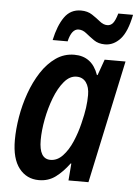

<svg xmlns="http://www.w3.org/2000/svg" viewBox="-54 -791 606 843"><g transform="rotate(5 249.0 -369.5)"><path d="M149 10Q95 10 62 -32Q29 -74 29 -156Q29 -204 38 -258Q47 -312 65.5 -364Q84 -416 111.5 -458.5Q139 -501 175.5 -526.5Q212 -552 257 -552Q335 -552 363 -472H366L391 -542H483L367 0H279L285 -75H282Q254 -37 222.5 -13.5Q191 10 149 10ZM192 -83Q222 -83 246 -108.5Q270 -134 287 -173.5Q304 -213 314 -255Q324 -295 328 -324.5Q332 -354 332 -381Q332 -416 317 -436.5Q302 -457 275 -457Q245 -457 220.5 -428Q196 -399 178.5 -353.5Q161 -308 151.5 -258Q142 -208 142 -166Q142 -83 192 -83ZM156 -608Q170 -673 196.5 -710.5Q223 -748 269 -748Q298 -748 318.5 -734.5Q339 -721 355.5 -707.5Q372 -694 389 -694Q404 -694 414 -706Q424 -718 433 -749H498Q483 -673 453.5 -641Q424 -609 386 -609Q357 -609 337 -623Q317 -637 300.5 -650.5Q284 -664 266 -664Q235 -664 222 -608Z"/></g></svg>

Font: Noto Sans Condensed SemiBold
Style: Italic
Weight: 600
Width: 3
Italic angle: -12°
Designer: Monotype Design Team
Foundry: Monotype Imaging Inc.
Version: Version 2.013; ttfautohint (v1.8.4.7-5d5b)